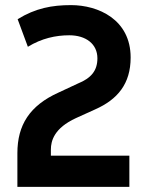

<svg xmlns="http://www.w3.org/2000/svg" viewBox="-20 -731 571 751"><path d="M48 -132V0H486V-122H179V-146C179 -180 192 -230 277 -269L352 -303C440 -342 491 -403 491 -506C491 -655 364 -711 258 -711C183 -711 119 -699 49 -656L89 -548C143 -581 198 -593 251 -593C316 -593 361 -559 361 -503C361 -454 336 -425 284 -404L209 -369C96 -318 48 -242 48 -132Z"/></svg>

Font: Finlandica SemiBold
Style: Regular
Weight: 600
Designer: Niklas Ekholm, Juho Hiilivirta, Jaakko Suomalainen
Foundry: Helsinki Type Studio
Version: Version 2.000;Glyphs 3.2 (3202)